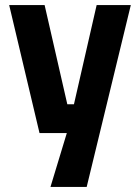

<svg xmlns="http://www.w3.org/2000/svg" viewBox="-20 -522 548 753"><path d="M178 211 242 0H135L16 -502H155L244 -113H270L359 -502H493L320 211Z"/></svg>

Font: Cairo Play
Style: Bold
Weight: 700
Version: Version 3.119